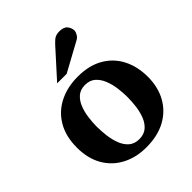

<svg xmlns="http://www.w3.org/2000/svg" viewBox="-207 -860 997 997"><g transform="rotate(-45 292.0 -361.0)"><path d="M553.2 -241.2Q553.2 -166.5 521.7 -109.4Q490.2 -52.2 431.2 -20Q372.1 12.2 289.1 12.2Q213.4 12.2 155.3 -18.6Q97.2 -49.3 64.7 -106.2Q32.2 -163.1 32.2 -242.2Q32.2 -324.2 65.9 -381.8Q99.6 -439.5 159.2 -469.7Q218.8 -500 295.9 -500Q378.4 -500 435.8 -467Q493.2 -434.1 523.2 -375.7Q553.2 -317.4 553.2 -241.2ZM403.8 -242.2Q403.8 -273.9 399.2 -308.8Q394.5 -343.8 382.3 -374.3Q370.1 -404.8 348.4 -423.8Q326.7 -442.9 292 -442.9Q258.3 -442.9 236.8 -424.6Q215.3 -406.2 203.4 -376.7Q191.4 -347.2 186.8 -312.7Q182.1 -278.3 182.1 -246.1Q182.1 -213.9 186.5 -178.7Q190.9 -143.6 202.6 -112.8Q214.4 -82 236.3 -63Q258.3 -43.9 293 -43.9Q327.1 -43.9 348.9 -62Q370.6 -80.1 382.6 -109.6Q394.5 -139.2 399.2 -173.8Q403.8 -208.5 403.8 -242.2ZM453.6 -681.2Q453.6 -671.4 446 -658.2Q438.5 -645 427.7 -639.2L265.6 -550.8H195.8L332.5 -702.1Q349.6 -720.7 362.5 -727.3Q375.5 -733.9 395.5 -733.9Q427.7 -733.9 440.7 -716.6Q453.6 -699.2 453.6 -681.2Z"/></g></svg>

Font: Charis
Style: Bold
Weight: 700
Designer: Walt Agee, Miriam Martin, Annie Olsen, Victor Gaultney, Lorna Priest, Alan Ward, Bob Hallissy, Martin Hosken, Sharon Cor
Foundry: SIL Global
Version: Version 7.000